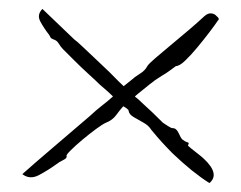

<svg xmlns="http://www.w3.org/2000/svg" viewBox="-20 -491 540 430"><path d="M449 -81Q430 -93 409.5 -109.5Q389 -126 366 -148Q362 -152 352 -162.5Q342 -173 332.5 -184Q323 -195 319 -200Q313 -210 301 -216.5Q289 -223 279 -229Q269 -235 268 -243Q268 -245 264 -248Q260 -251 256 -253Q248 -244 240 -233Q232 -222 217 -216Q210 -213 195 -202Q180 -191 164.5 -178Q149 -165 138.5 -154.5Q128 -144 129 -142Q131 -137 121.5 -132.5Q112 -128 106 -123Q88 -110 67.5 -99Q47 -88 30 -101Q58 -126 91 -154Q124 -182 181 -231Q196 -245 209 -255Q222 -265 233 -275Q226 -282 218.5 -288.5Q211 -295 203 -302Q195 -310 178.5 -325Q162 -340 146 -356Q130 -372 121 -381Q116 -386 111.5 -393.5Q107 -401 99 -403Q94 -405 93 -407.5Q92 -410 90 -413Q79 -427 70.5 -442.5Q62 -458 75 -471Q93 -454 110.5 -437Q128 -420 146 -403Q153 -398 166.5 -385Q180 -372 193.5 -359.5Q207 -347 213 -341Q227 -328 237 -317.5Q247 -307 257 -298L272 -310Q282 -319 293.5 -326Q305 -333 310 -343Q313 -348 327.5 -360.5Q342 -373 362.5 -390Q383 -407 403 -424Q423 -441 438 -455Q446 -462 453.5 -461Q461 -460 465 -455Q473 -449 468 -445Q462 -436 449.5 -419.5Q437 -403 422.5 -385.5Q408 -368 395 -355.5Q382 -343 374 -343Q374 -343 362.5 -334.5Q351 -326 342 -321Q327 -312 315 -302Q303 -292 289 -281L282 -275Q287 -271 291.5 -267Q296 -263 301 -258Q309 -251 320 -240.5Q331 -230 345 -216Q350 -213 356.5 -208.5Q363 -204 367 -204Q375 -204 380 -193Q385 -182 388 -179Q394 -174 399.5 -172.5Q405 -171 401 -166Q400 -165 407.5 -159Q415 -153 424 -146Q433 -139 437 -135Q473 -101 449 -81Z"/></svg>

Font: Sankofa Display
Style: Regular
Weight: 400
Designer: Batsirai Madzonga
Foundry: Batsirai Madzonga
Version: Version 1.000; ttfautohint (v1.8.4.7-5d5b)